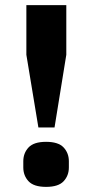

<svg xmlns="http://www.w3.org/2000/svg" viewBox="-20 -718 360 750"><path d="M130 -220 83 -504V-698H239V-504L193 -220ZM160 12Q112 12 91.5 -10Q71 -32 71 -64V-88Q71 -120 91.5 -142Q112 -164 160 -164Q208 -164 228.5 -142Q249 -120 249 -88V-64Q249 -32 228.5 -10Q208 12 160 12Z"/></svg>

Font: IBM Plex Sans Thai
Style: Bold
Weight: 700
Designer: Mike Abbink, Paul van der Laan, Pieter van Rosmalen, Ben Mitchell, Mark Frömberg
Foundry: Bold Monday
Version: Version 1.2